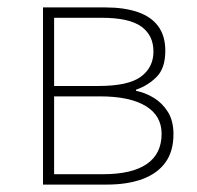

<svg xmlns="http://www.w3.org/2000/svg" viewBox="-20 -498 532 518"><path d="M96 0V-478H264Q315 -478 351.5 -465.5Q388 -453 407 -427Q426 -401 426 -361Q426 -314 402.5 -290.5Q379 -267 347 -256V-253Q372 -248 395 -234Q418 -220 433 -196Q448 -172 448 -136Q448 -90 426.5 -60Q405 -30 364.5 -15Q324 0 268 0ZM126 -266H245Q326 -266 360 -291Q394 -316 394 -359Q394 -403 361 -426.5Q328 -450 255 -450H126ZM126 -28H258Q336 -28 376 -55.5Q416 -83 416 -137Q416 -186 373 -212Q330 -238 250 -238H126Z"/></svg>

Font: Source Sans 3
Style: Regular
Weight: 200
Designer: Paul D. Hunt
Foundry: Adobe
Version: Version 3.046;hotconv 1.0.118;makeotfexe 2.5.65603